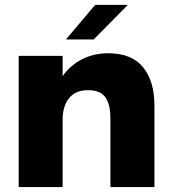

<svg xmlns="http://www.w3.org/2000/svg" viewBox="-20 -757 695 777"><path d="M246.6 -597.2 365.2 -737.3H497.6L358.9 -597.2ZM55.7 0V-530.8H233.4V-448.7Q264.2 -492.7 312 -517.1Q359.9 -541.5 417.5 -541.5Q513.2 -541.5 559.1 -484.9Q605 -428.2 605 -329.1V0H426.8V-276.9Q426.8 -301.8 423.3 -320.6Q419.9 -339.4 410.6 -356.7Q401.4 -374 382.6 -383.1Q363.8 -392.1 335.9 -392.1Q286.1 -392.1 259.8 -360.1Q233.4 -328.1 233.4 -272V0Z"/></svg>

Font: Epilogue ExtraBold
Style: Regular
Weight: 800
Designer: Tyler Finck
Foundry: Etcetera Type Co
Version: Version 2.112